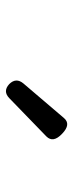

<svg xmlns="http://www.w3.org/2000/svg" viewBox="180 -1078 246 646"><g transform="rotate(90 303.0 -755.0)"><path d="M310 -663Q287 -641 263 -663Q240 -686 261 -711L377 -847Q398 -872 430 -841Q462 -811 439 -788Z"/></g></svg>

Font: Swei Gothic CJK TC Regular
Style: Regular
Weight: 400
Version: Version 2.129